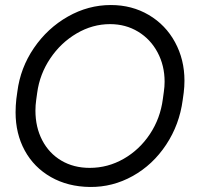

<svg xmlns="http://www.w3.org/2000/svg" viewBox="-20 -722 835 764"><path d="M42 -275Q42 -301 45 -328L49 -357Q61 -452 115 -531Q169 -610 250 -656Q331 -702 421 -702Q505 -702 572 -662.5Q639 -623 676.5 -554Q714 -485 714 -401Q714 -377 711 -353L707 -324Q694 -226 641 -146Q588 -66 508 -21.5Q428 23 338 22Q250 21 182.5 -17.5Q115 -56 78.5 -123Q42 -190 42 -275ZM628 -328 632 -357Q635 -377 635 -397Q635 -461 607 -513.5Q579 -566 529.5 -596Q480 -626 418 -626Q348 -626 285 -589Q222 -552 180 -489.5Q138 -427 128 -353L124 -324Q121 -303 121 -282Q121 -216 148 -164Q175 -112 224 -83Q273 -54 337 -54Q409 -54 472 -90Q535 -126 576.5 -188.5Q618 -251 628 -328Z"/></svg>

Font: Bellota
Style: Bold Italic
Weight: 700
Italic angle: -7.5°
Designer: Kemie Guaida
Foundry: Kemie Guaida
Version: Version 4.001